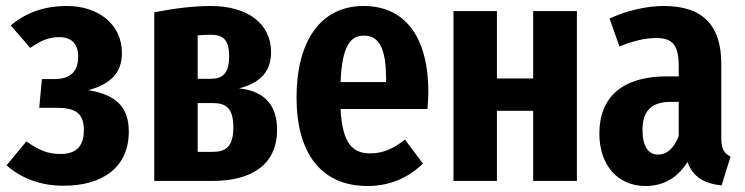

<svg xmlns="http://www.w3.org/2000/svg" viewBox="-20 -604 2486 641"><path d="M204 -584C127 -584 67 -562 16 -519L81 -444C114 -467 141 -480 178 -480C214 -480 241 -462 241 -415C241 -365 215 -340 161 -340H120L111 -244H171C231 -244 260 -226 260 -170C260 -111 230 -90 182 -90C139 -90 111 -102 68 -132L2 -52C51 -9 113 16 193 16C321 16 410 -44 410 -165C410 -248 366 -288 275 -303C353 -324 387 -364 387 -427C387 -524 307 -584 204 -584Z M778 -309C854 -328 885 -370 885 -430C885 -524 808 -584 684 -584C622 -584 557 -575 495 -563V0H690C820 0 905 -54 905 -171C905 -251 865 -300 778 -309ZM682 -488C724 -488 745 -473 745 -415C745 -355 719 -341 684 -341H640V-486C655 -487 667 -488 682 -488ZM689 -97H640V-260H689C733 -260 759 -245 759 -179C759 -111 731 -97 689 -97Z M1410 -296C1410 -489 1326 -584 1194 -584C1047 -584 970 -462 970 -279C970 -94 1051 17 1207 17C1286 17 1347 -14 1392 -58L1332 -138C1292 -107 1259 -92 1216 -92C1159 -92 1123 -122 1117 -240H1407C1408 -255 1410 -277 1410 -296ZM1269 -330H1117C1122 -450 1149 -485 1195 -485C1248 -485 1269 -439 1269 -338Z M1760 0H1906V-567H1760V-342H1639V-567H1494V0H1639V-234H1760Z M2388 -143V-391C2388 -519 2327 -584 2196 -584C2140 -584 2072 -569 2015 -542L2048 -449C2094 -467 2132 -477 2171 -477C2225 -477 2246 -454 2246 -383V-349H2206C2059 -349 1981 -281 1981 -158C1981 -54 2041 17 2135 17C2189 17 2239 -5 2275 -63C2294 -12 2332 9 2389 15L2419 -81C2398 -92 2388 -106 2388 -143ZM2177 -88C2145 -88 2125 -114 2125 -170C2125 -234 2155 -264 2220 -264H2246V-150C2231 -110 2207 -88 2177 -88Z"/></svg>

Font: Glow Sans TC Compressed
Style: Bold
Weight: 700
Width: 2
Designer: Ryoko NISHIZUKA (kana, bopomofo & ideographs); Paul D. Hunt (Latin, Greek & Cyrillic); Sandoll Communications, Soo-young
Version: Version 0.93